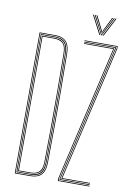

<svg xmlns="http://www.w3.org/2000/svg" viewBox="-102 -1011 726 1073"><g transform="rotate(10 261.5 -475.0)"><path d="M60 0V-800H146Q172 -800 191.1 -792.1Q210.2 -784.2 220.9 -764.1Q231.5 -744 232 -707Q233.5 -597 234 -498.2Q234.5 -399.5 234 -301Q233.5 -202.5 232 -93Q231.5 -56.5 221 -36.2Q210.5 -16 191.2 -8Q172 0 145 0ZM64 -4H145Q164.5 -4 179.8 -8.1Q195 -12.2 205.6 -22.2Q216.2 -32.2 222 -49.5Q227.8 -66.8 228 -93Q229.5 -202.5 230 -301Q230.5 -399.5 230 -498.2Q229.5 -597 228 -707Q227.5 -743 217.5 -762.2Q207.5 -781.5 189.2 -788.8Q171 -796 146 -796H64ZM68 -8V-792H146Q170 -792 187.2 -785.4Q204.5 -778.8 214 -760.4Q223.5 -742 224 -707Q225.2 -624.5 225.8 -548.9Q226.2 -473.2 226.2 -399.6Q226.2 -326 225.8 -250.6Q225.2 -175.2 224 -93Q223.5 -58.5 214.2 -40.1Q205 -21.8 187.5 -14.9Q170 -8 145 -8ZM72 -12H145Q184.5 -12 202 -31Q219.5 -50 220 -93Q221.5 -202.5 222 -306.2Q222.5 -410 222 -509.8Q221.5 -609.5 220 -707Q219.5 -750.8 202.1 -769.4Q184.8 -788 146 -788H72ZM76 -16V-784H146Q169.8 -784 185.1 -776.6Q200.5 -769.2 208.1 -752.5Q215.8 -735.8 216 -707Q217.2 -613.5 217.9 -516.6Q218.5 -419.8 218.1 -315.1Q217.8 -210.5 216 -93Q215.5 -48.2 197.5 -32.1Q179.5 -16 145 -16ZM80 -20H145Q166.2 -20 181.1 -26.4Q196 -32.8 203.9 -48.6Q211.8 -64.5 212 -93Q213.2 -181.5 213.9 -282.1Q214.5 -382.8 214.1 -490.4Q213.8 -598 212 -707Q211.5 -751 193.8 -765.5Q176 -780 146 -780H80ZM321.2 -16 499.2 -785V-796H315.2V-800H503.2V-785L326.2 -20H483.2V-16ZM304.2 0V-15L481.2 -780H315.2V-784H486.2L308.2 -15V-4H483.2V0ZM312.2 -8V-14L491.2 -786V-788H315.2V-792H495.2V-786L316.2 -14V-12H483.2V-8ZM336.2 -949.8H341.2L396.2 -844H391.2ZM346.2 -949.8H351.2L398.2 -857.8L402.2 -849.5H404.2L408.2 -857.8L455.2 -949.8H460.2L405.2 -844H401.2ZM356.2 -949.8H361.2L398.8 -873.8L402.2 -864H404.2L407.8 -873.8L445.2 -949.8H450.2L410.2 -869.2L405.2 -858.2H401.2L396.2 -869.2ZM465.2 -949.8H470.2L415.2 -844H410.2Z"/></g></svg>

Font: Big Shoulders Inline Thin
Style: Regular
Weight: 100
Designer: Patric King
Foundry: XO Type Co
Version: Version 2.002